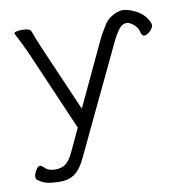

<svg xmlns="http://www.w3.org/2000/svg" viewBox="-75 -558 749 792"><g transform="rotate(-10 299.5 -162.0)"><path d="M133 -396 254 -117 378 -381Q384 -392 389 -403Q392 -407 410 -438.5Q428 -470 468 -484Q478 -488 490 -488Q508 -488 531 -478Q569 -462 586 -436Q599 -418 599 -406Q599 -403 598 -400Q592 -386 578 -376Q568 -369 561 -369Q551 -369 546 -387Q540 -415 507 -431Q502 -433 496 -433Q484 -433 472 -423Q458 -410 439 -373L221 85Q202 126 177.5 145Q153 164 116 164H106Q87 164 64 160Q41 156 19 138Q16 135 16 125.5Q16 116 25 100.5Q34 85 41.5 85Q49 85 60 96Q74 111 102.5 111Q131 111 147.5 98Q164 85 179 53L224 -43L77 -383Q54 -432 45 -449Q36 -465 34 -470Q35 -480 67.5 -480Q100 -480 105 -467Q113 -444 133 -396Z"/></g></svg>

Font: Moon Stars Kai T Light
Style: Regular
Weight: 300
Designer: GuiWonder
Version: Version 1.101